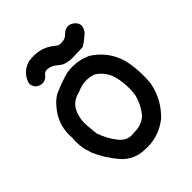

<svg xmlns="http://www.w3.org/2000/svg" viewBox="-191 -760 881 881"><g transform="rotate(-45 250.0 -319.0)"><path d="M144.5 -649.9Q159.2 -651.9 167.2 -652.1Q175.3 -652.3 179 -652.3Q182.6 -652.3 187.5 -651.9Q239.3 -649.9 279.8 -615.2Q279.8 -615.2 280.3 -615.2Q291 -604.5 305.2 -604.5Q307.6 -604.5 311.5 -605Q314 -605 315.9 -605Q335.4 -605 349.6 -620.1Q367.2 -637.7 385.7 -637.7Q401.9 -637.7 417.5 -624Q432.1 -611.8 432.1 -592.8V-592.3Q427.7 -565.4 404.8 -550.3Q387.7 -534.7 366.7 -522Q339.4 -520 311.5 -520Q304.7 -519.5 297.9 -519.5Q272 -519.5 247.6 -528.3Q235.4 -535.6 224.1 -544.9Q204.1 -563 177.7 -564.9Q161.6 -564.9 151.9 -551.3Q138.7 -534.7 117.2 -533.7Q106.9 -534.7 101.6 -537.1Q91.8 -541 85.9 -546.4Q75.2 -557.1 72.8 -576.7Q80.6 -605 98.6 -623Q116.7 -641.1 144.5 -649.9ZM268.6 -491.7Q314 -491.7 356.9 -472.7Q434.1 -424.3 459.5 -336.4Q459.5 -336.4 459.5 -335.9Q470.7 -285.2 470.7 -232.9Q470.7 -208.5 468.3 -183.6Q452.1 -97.2 388.2 -35.2Q326.7 13.7 250 13.7Q244.1 13.7 238.3 13.2Q168.5 13.2 122.1 -38.6Q122.1 -38.6 122.1 -38.6Q78.6 -89.8 51.8 -150.9Q47.4 -168.5 41.5 -185.1Q36.1 -210.9 36.1 -236.3Q36.1 -249 37.6 -261.7Q36.6 -271 36.6 -280.3Q36.6 -356.4 87.9 -414.6Q106 -436.5 129.4 -451.2Q179.7 -474.6 232.9 -488.8H233.4Q251.5 -491.7 268.6 -491.7ZM269.5 -402.3Q238.8 -402.3 208 -387.7Q175.8 -380.4 156.7 -361.3Q139.6 -344.2 132.3 -316.9Q132.3 -316.9 131.8 -316.9Q124.5 -293 124.5 -268.6Q124.5 -262.2 125.5 -250.5Q127.4 -221.7 131.3 -193.8Q148.4 -146 179.2 -106.9Q203.6 -76.2 239.7 -76.2Q247.1 -76.2 255.4 -77.6H255.9Q257.3 -77.6 258.8 -77.6Q302.7 -77.6 335 -105.5Q368.2 -146 380.4 -196.3Q383.3 -217.3 383.3 -238.8Q383.3 -275.9 374.5 -313Q359.9 -366.2 314.9 -394.5Q292 -402.3 269.5 -402.3Z"/></g></svg>

Font: Bakudai
Style: Medium
Weight: 500
Version: Version 1.48